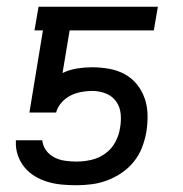

<svg xmlns="http://www.w3.org/2000/svg" viewBox="-20 -540 540 568"><path d="M206 8Q184 8 162.5 6Q141 4 121 -2Q101 -8 83.5 -18.5Q66 -29 53 -44.5Q40 -60 33 -80Q26 -100 27 -121V-125H105Q107 -108 116.5 -95Q126 -82 140.5 -74.5Q155 -67 172 -64.5Q189 -62 206 -62Q228 -62 250 -67Q272 -72 291 -85.5Q310 -99 321 -119.5Q332 -140 335 -161Q339 -182 337 -203Q335 -224 323.5 -240Q312 -256 293 -263.5Q274 -271 253 -271Q237 -271 220.5 -268Q204 -265 189 -257.5Q174 -250 162 -236.5Q150 -223 146 -207H67L107 -450H82L94 -520H447L435 -450H186L165 -324Q186 -334 208.5 -337.5Q231 -341 252 -341Q278 -341 303 -336.5Q328 -332 349 -320.5Q370 -309 385 -290.5Q400 -272 408 -249Q416 -226 416.5 -200.5Q417 -175 413 -150Q409 -127 400.5 -104.5Q392 -82 376.5 -62.5Q361 -43 340.5 -29Q320 -15 297.5 -6.5Q275 2 251.5 5Q228 8 206 8Z"/></svg>

Font: Iosevka Curly
Style: Italic
Weight: 400
Italic angle: -9°
Monospace: yes
Designer: Belleve Invis
Foundry: Belleve Invis
Version: Version 22.1.2; ttfautohint (v1.8.4)